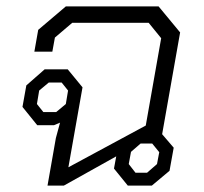

<svg xmlns="http://www.w3.org/2000/svg" viewBox="-20 -578 634 598"><path d="M485 -160 521 -118 508 -46 453 0H378L335 -53L342 -91L179 0H128L154 -148L167 -196L148 -188H96L50 -245L62 -312L119 -362H191L237 -306L193 -57L434 -187L482 -459L443 -507H205L151 -461L143 -417H87L99 -485L185 -558H474L541 -477ZM192 -296 172 -321H132L102 -296L95 -254L115 -229H155L185 -254ZM476 -104 454 -131H418L388 -105L381 -67L402 -40H438L469 -67Z"/></svg>

Font: Chakra Petch Light
Style: Italic
Weight: 300
Italic angle: -10°
Designer: Katatrad Aksorn Co.,Ltd.
Foundry: Cadson Demak Co.,Ltd.
Version: Version 1.000; ttfautohint (v1.6)